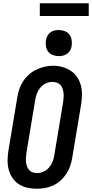

<svg xmlns="http://www.w3.org/2000/svg" viewBox="-20 -1149 564 1177"><path d="M205 8Q175 8 146.5 1.5Q118 -5 94.5 -20.5Q71 -36 55.5 -59.5Q40 -83 33 -110.5Q26 -138 26.5 -168Q27 -198 32 -228L86 -552Q90 -578 98.5 -603Q107 -628 122 -651Q137 -674 158 -692.5Q179 -711 203.5 -722.5Q228 -734 253.5 -740Q279 -746 305 -746Q335 -746 363 -738Q391 -730 414.5 -714.5Q438 -699 453.5 -675.5Q469 -652 476 -624.5Q483 -597 482.5 -567Q482 -537 477 -507L423 -183Q419 -157 410.5 -132Q402 -107 387 -84Q372 -61 351.5 -42.5Q331 -24 306.5 -12.5Q282 -1 256 3.5Q230 8 205 8ZM207 -88Q227 -88 247 -97Q267 -106 281 -122.5Q295 -139 302.5 -158.5Q310 -178 313 -198L367 -523Q369 -537 370 -551.5Q371 -566 369.5 -579.5Q368 -593 363.5 -606Q359 -619 350 -628.5Q341 -638 328 -642.5Q315 -647 300 -647Q280 -647 260.5 -637.5Q241 -628 227.5 -612Q214 -596 206.5 -576.5Q199 -557 196 -537L142 -212Q140 -198 139 -183.5Q138 -169 139.5 -155.5Q141 -142 145.5 -129.5Q150 -117 158.5 -107Q167 -97 180 -92.5Q193 -88 207 -88ZM340 -805Q321 -805 303.5 -812Q286 -819 275 -833Q264 -847 261.5 -866Q259 -885 262 -904Q264 -918 271 -930Q278 -942 289 -950.5Q300 -959 313.5 -962Q327 -965 340 -965Q359 -965 377 -958Q395 -951 405.5 -937Q416 -923 419 -904Q422 -885 419 -866Q417 -852 410 -840Q403 -828 391.5 -819.5Q380 -811 366.5 -808Q353 -805 340 -805ZM224 -1051V-1129H524V-1051Z"/></svg>

Font: Iosevka Curly Oblique
Style: Bold
Weight: 700
Italic angle: -9°
Monospace: yes
Designer: Belleve Invis
Foundry: Belleve Invis
Version: Version 11.1.0; ttfautohint (v1.8.3)